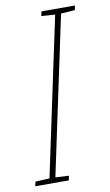

<svg xmlns="http://www.w3.org/2000/svg" viewBox="-141 -757 460 801"><g transform="rotate(-10 89.0 -357.0)"><path d="M-58 0H84L88 -19L31 -22L173 -691L232 -695L236 -714H94L90 -695L148 -691L6 -22L-54 -19Z"/></g></svg>

Font: Noto Sans ExtraCondensed Thin
Style: Italic
Weight: 100
Width: 2
Italic angle: -12°
Designer: Monotype Design Team
Foundry: Monotype Imaging Inc.
Version: Version 2.013